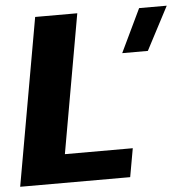

<svg xmlns="http://www.w3.org/2000/svg" viewBox="-62 -724 750 772"><g transform="rotate(-5 313.0 -337.5)"><path d="M444 -499.5H547.5L639 -674H527.5ZM-11.5 0H432.5L453 -115H179L278 -675H108Z"/></g></svg>

Font: Anybody UltraCondensed Thin
Style: Bold Italic
Weight: 700
Italic angle: -10°
Version: Version 1.111